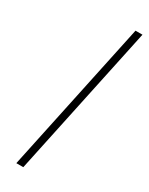

<svg xmlns="http://www.w3.org/2000/svg" viewBox="-200 -798 650 836"><g transform="rotate(30 124.5 -379.5)"><path d="M51 0H86L247 -759H212Z"/></g></svg>

Font: Noto Sans ExtraCondensed ExtraLight
Style: Italic
Weight: 200
Width: 2
Italic angle: -12°
Designer: Monotype Design Team
Foundry: Monotype Imaging Inc.
Version: Version 2.013